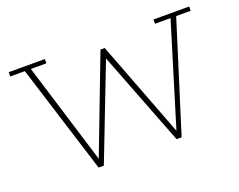

<svg xmlns="http://www.w3.org/2000/svg" viewBox="-96 -756 1158 930"><g transform="rotate(-20 483.0 -291.5)"><path d="M269 0 93 -561H18V-583H204V-561H124L291 -18H276L473 -534H495L692 -18H678L844 -561H764V-583H948V-561H873L697 0H671L477 -501H490L296 0Z"/></g></svg>

Font: Rokkitt Thin
Style: Regular
Weight: 250
Version: Version 3.103